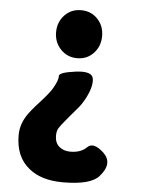

<svg xmlns="http://www.w3.org/2000/svg" viewBox="-55 -627 646 881"><g transform="rotate(5 268.0 -186.0)"><path d="M268 211Q168 211 111 164Q47 113 47 13Q47 -33 73 -75Q88 -100 129 -144.5Q170 -189 185 -214Q209 -255 207 -272.5Q205 -290 282 -300Q358 -310 363.5 -274.5Q369 -239 340 -183Q323 -151 303 -129Q276 -98 250 -66Q235 -48 226.5 -35Q218 -22 218 1Q218 33 238 50.5Q258 68 290 68Q338 68 365 41Q392 14 441 59Q489 105 434 167Q396 211 268 211ZM283.5 -362Q238 -362 207.5 -394Q177 -426 177 -472.5Q177 -519 207 -551Q237 -583 283 -583Q329 -583 359 -551.5Q389 -520 389 -473Q389 -426 359 -394Q329 -362 283.5 -362Z"/></g></svg>

Font: Resource Han Rounded KR Heavy
Style: Regular
Weight: 900
Designer: Cyano Hao (round all glyphs); Ryoko NISHIZUKA 西塚涼子 (kana, bopomofo & ideographs); Paul D. Hunt (Latin, Greek & Cyrillic)
Foundry: Cyano Hao
Version: 0.990